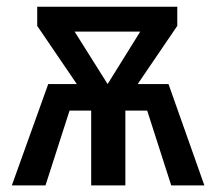

<svg xmlns="http://www.w3.org/2000/svg" viewBox="-20 -562 655 582"><path d="M397.4 -307.2H490.8L599.5 0H499L426.2 -226.7H360V0H256.4V-226.7H190.8L117.9 0H15.9L126.2 -307.2H212.8L92.8 -483.6V-541.5H517.4V-483.6ZM405.1 -466.2H206.2L306.2 -307.2Z"/></svg>

Font: Fira Code Fixed Medium
Style: Regular
Weight: 500
Monospace: yes
Designer: Carrois Corporate, Edenspiekermann AG, Nikita Prokopov
Foundry: Carrois Corporate, Edenspiekermann AG, Nikita Prokopov
Version: Version 5.002